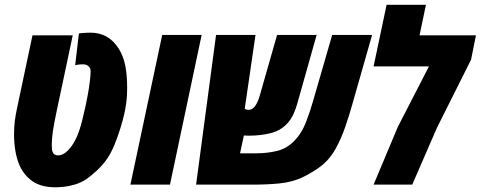

<svg xmlns="http://www.w3.org/2000/svg" viewBox="-20 -777 2023 808"><path d="M214.4 11.2Q153.8 11.2 117.4 -13.9Q81.1 -39.1 62.5 -80.6Q50.3 -108.4 44.7 -142.1Q39.1 -175.8 39.1 -211.9Q39.1 -240.7 42.2 -266.6Q45.4 -292.5 51.8 -322.3L116.7 -628.4H286.1L218.3 -308.6Q207.5 -258.3 202.6 -224.9Q197.8 -191.4 197.8 -165.5Q197.8 -157.7 198.5 -150.6Q199.2 -143.6 201.2 -138.2Q206.5 -123 224.1 -123Q241.7 -123 258.3 -137Q274.9 -150.9 288.6 -173.3Q303.7 -197.8 314.7 -231.2Q325.7 -264.6 339.8 -329.6Q344.2 -349.6 349.4 -377.7Q354.5 -405.8 357.9 -432.9Q361.3 -460 361.3 -477.5Q361.3 -491.7 351.1 -499.5Q346.2 -503.4 340.6 -504.9Q335 -506.3 331.1 -506.3Q326.2 -506.3 317.9 -505.9Q309.6 -505.4 296.4 -502.9L312 -636.2Q325.7 -638.2 339.1 -638.9Q352.5 -639.6 360.8 -639.6Q437.5 -639.6 480 -571.8Q500 -539.1 507.6 -499Q515.1 -459 515.1 -406.7Q515.1 -371.1 511.7 -346.4Q508.3 -321.8 502.9 -297.4Q497.1 -271 486.3 -236.3Q475.6 -201.7 461.9 -168.2Q448.2 -134.8 432.1 -110.8Q414.1 -84 387.5 -59.3Q360.8 -34.7 343.3 -22.9Q319.3 -7.3 293.7 0Q268.1 7.3 246.8 9.3Q225.6 11.2 214.4 11.2Z M528.8 0 662.6 -629.9H828.6L695.3 0Z M805.2 0 889.2 -629.9H1055.2L1009.8 -318.4Q1020.5 -314.5 1026.4 -314.5Q1029.8 -314.5 1036.6 -316.7Q1043.5 -318.8 1051.3 -327.6Q1056.6 -334.5 1062 -344.7Q1067.4 -355 1072.3 -371.6L1146 -629.9H1312.5L1231 -340.8Q1225.1 -319.8 1215.1 -297.1Q1205.1 -274.4 1187.5 -255.9Q1159.2 -226.1 1116.9 -216.1Q1074.7 -206.1 1029.8 -206.1Q1022.5 -206.1 1016.8 -206.3Q1011.2 -206.5 1006.3 -207L990.2 -131.8H1058.1Q1105.5 -131.8 1147.5 -142.3Q1189.5 -152.8 1221.2 -187Q1250 -217.3 1267.1 -261.5Q1284.2 -305.7 1296.4 -348.1L1377.9 -629.9H1545.9L1461.9 -335.4Q1449.2 -290.5 1432.9 -242.9Q1416.5 -195.3 1393.8 -153.6Q1371.1 -111.8 1338.4 -84Q1321.8 -69.8 1295.7 -54Q1269.5 -38.1 1248 -28.3Q1206.5 -10.3 1156 -5.1Q1105.5 0 1042.5 0Z M1552.2 0 1654.3 -243.2 1785.2 -497.6H1552.2L1606.9 -756.8H1772.5L1745.6 -628.4H1982.9L1962.4 -525.9L1819.3 -240.2L1714.8 0Z"/></svg>

Font: Open Sans Condensed ExtraBold
Style: Italic
Weight: 800
Width: 3
Italic angle: -12°
Designer: Monotype Design Team
Foundry: Monotype Imaging Inc.
Version: Version 3.003; ttfautohint (v1.8.4)